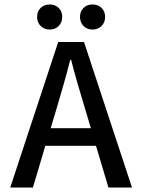

<svg xmlns="http://www.w3.org/2000/svg" viewBox="-20 -844 640 864"><path d="M235 -357 208 -267H389L362 -357Q346 -411 330 -465Q314 -519 300 -575H296Q282 -519 266.5 -465Q251 -411 235 -357ZM26 0 242 -655H358L574 0H468L412 -188H184L128 0ZM204 -711Q179 -711 163 -727Q147 -743 147 -768Q147 -793 163 -808.5Q179 -824 204 -824Q228 -824 244 -808.5Q260 -793 260 -768Q260 -743 244 -727Q228 -711 204 -711ZM396 -711Q372 -711 356 -727Q340 -743 340 -768Q340 -793 356 -808.5Q372 -824 396 -824Q421 -824 437 -808.5Q453 -793 453 -768Q453 -743 437 -727Q421 -711 396 -711Z"/></svg>

Font: Source Code Pro Medium
Style: Regular
Weight: 500
Monospace: yes
Designer: Paul D. Hunt, Teo Tuominen
Foundry: Adobe Systems Incorporated
Version: Version 2.030;PS 1.000;hotconv 16.6.51;makeotf.lib2.5.65220